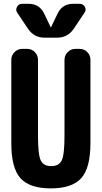

<svg xmlns="http://www.w3.org/2000/svg" viewBox="-20 -990 540 1019"><path d="M367.2 -969.7H403.3Q420.9 -969.7 430.2 -954.1Q439.5 -938.5 428.7 -922.9L371.1 -836.9Q338.9 -790 283.2 -790H216.8Q161.1 -790 128.9 -836.9L71.3 -922.9Q61.5 -937.5 70.3 -953.6Q79.1 -969.7 96.7 -969.7H132.8Q188.5 -969.7 213.9 -918.9L249 -845.7Q249 -844.7 250 -844.7Q251 -844.7 251 -845.7L286.1 -918.9Q311.5 -969.7 367.2 -969.7ZM403.3 -730.5Q426.8 -730.5 443.4 -713.4Q460 -696.3 460 -672.9V-230.5Q460 -98.6 411.1 -44.4Q362.3 9.8 250 9.8Q137.7 9.8 88.9 -43.9Q40 -97.7 40 -230.5V-672.9Q40 -696.3 57.1 -713.4Q74.2 -730.5 96.7 -730.5H125Q148.4 -730.5 165 -713.4Q181.6 -696.3 181.6 -672.9V-269.5Q181.6 -168.9 196.3 -138.7Q210.9 -108.4 252 -108.4Q293 -108.4 307.6 -138.7Q322.3 -168.9 322.3 -269.5V-672.9Q322.3 -696.3 339.4 -713.4Q356.4 -730.5 378.9 -730.5Z"/></svg>

Font: Rounded Mgen+ 2m bold
Style: Bold
Weight: 700
Designer: [Source Han Sans]
Ryoko NISHIZUKA  (kana & ideographs); Paul D. Hunt (Latin, Greek & Cyrillic); Wenlong ZHANG  (bopomofo
Version: Version 1.059.20150602